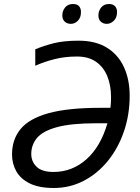

<svg xmlns="http://www.w3.org/2000/svg" viewBox="-20 -928 701 958"><path d="M248 10Q175 10 129 -12.5Q83 -35 61.5 -73Q40 -111 40 -157Q40 -232 82.5 -284Q125 -336 221.5 -363Q318 -390 480 -390H531Q533 -408 533.5 -418Q534 -428 534 -444Q534 -502 515.5 -547.5Q497 -593 459.5 -619.5Q422 -646 364 -646Q304 -646 252.5 -633Q201 -620 156 -600V-682Q199 -700 249 -712.5Q299 -725 372 -725Q457 -725 513.5 -690Q570 -655 598.5 -593Q627 -531 627 -450Q627 -356 598.5 -272.5Q570 -189 518.5 -125.5Q467 -62 398 -26Q329 10 248 10ZM247 -70Q340 -70 411 -133Q482 -196 516 -313H462Q335 -313 264 -293.5Q193 -274 164.5 -239.5Q136 -205 136 -160Q136 -122 162.5 -96Q189 -70 247 -70ZM513 -809Q495 -809 483 -820Q471 -831 471 -851Q471 -874 485 -891Q499 -908 524 -908Q544 -908 554 -897Q564 -886 564 -868Q564 -840 548 -824.5Q532 -809 513 -809ZM334 -809Q315 -809 303 -820Q291 -831 291 -851Q291 -874 305 -891Q319 -908 344 -908Q365 -908 374.5 -897Q384 -886 384 -868Q384 -840 368.5 -824.5Q353 -809 334 -809Z"/></svg>

Font: Noto IKEA Latin
Style: Italic
Weight: 400
Italic angle: -12°
Designer: Monotype Design Team
Foundry: Monotype Imaging Inc.
Version: Version 1.0